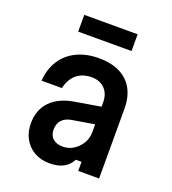

<svg xmlns="http://www.w3.org/2000/svg" viewBox="-148 -929 947 1055"><g transform="rotate(20 325.0 -401.0)"><path d="M435 -377V-274L297 -251Q259 -245 239.5 -223.5Q220 -202 220 -167Q220 -134 241 -115Q262 -96 298 -96Q332 -96 360.5 -113.5Q389 -131 407 -161Q425 -191 425 -227V-400Q425 -450 396.5 -479.5Q368 -509 319 -509Q284 -509 256.5 -496Q229 -483 211 -458Q193 -433 185 -397H66Q71 -466 103.5 -516.5Q136 -567 192 -594Q248 -621 321 -621Q429 -621 488 -565.5Q547 -510 547 -407V0H425V-53H392Q374 -19 342 -2Q310 15 261 15Q210 15 172 -7Q134 -29 112.5 -67.5Q91 -106 91 -157Q91 -236 138.5 -285.5Q186 -335 274 -350ZM163 -719V-817H475V-719Z"/></g></svg>

Font: Martian Mono SemiCondensed Medium
Style: Regular
Weight: 500
Width: 4
Designer: Roman Shamin
Foundry: Evil Martians
Version: Version 1.000